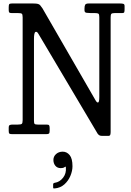

<svg xmlns="http://www.w3.org/2000/svg" viewBox="-20 -770 750 1102"><path d="M82 -695H47Q36 -695 33 -698.8Q30 -702.5 30 -712.5V-727.5Q30 -740.5 32.5 -745.2Q35 -750 48 -750H170Q189.5 -750 198 -747.5Q206.5 -745 211.2 -739Q216 -733 223.5 -722.5L528.5 -194Q536.5 -180 543.2 -181.8Q550 -183.5 550 -213.5V-671.5Q550 -688 545 -691.5Q540 -695 524 -695H500Q489 -695 477 -696.5Q465 -698 465 -710.5V-721.5Q465 -736.5 469.2 -743.2Q473.5 -750 489 -750H670Q679.5 -750 687.2 -748.2Q695 -746.5 695 -735.5V-717Q695 -704.5 693 -699.8Q691 -695 682 -695H639Q623.5 -695 619.2 -690.5Q615 -686 615 -669.5V-12.5Q615 -3.5 613 3.2Q611 10 601 10H568Q556.5 10 551 7Q545.5 4 540.5 -2.5L201 -575Q192.5 -590.5 183.8 -586.8Q175 -583 175 -546V-76.5Q175 -62.5 178.8 -58.8Q182.5 -55 197 -55H248Q259.5 -55 262.2 -50.2Q265 -45.5 265 -34.5V-19.5Q265 -6.5 260.8 -3.2Q256.5 0 244 0H51Q38 0 34 -3Q30 -6 30 -18.5V-36.5Q30 -49.5 35.8 -52.2Q41.5 -55 53 -55H82.5Q100 -55 105 -59.2Q110 -63.5 110 -80.5V-670.5Q110 -688 104.8 -691.5Q99.5 -695 82 -695ZM286.5 148Q286.5 128 301.8 114.2Q317 100.5 340 100.5Q363.5 100.5 379.8 120.2Q396 140 396 184Q396 210.5 384.2 239Q372.5 267.5 349.8 288Q327 308.5 294 311.5Q289.5 312 287.2 311.2Q285 310.5 285 305.5V288Q285 280.5 295 279Q322.5 275 342 250Q361.5 225 358 190.5Q357.5 185.5 355.2 186.5Q353 187.5 349.5 190Q342.5 195 329 195Q309 195 297.8 181.5Q286.5 168 286.5 148Z"/></svg>

Font: Besley* Narrow
Style: Regular
Weight: 400
Width: 4
Designer: Owen Earl
Foundry: indestructible type*
Version: Version 3.000; ttfautohint (v1.8.3)